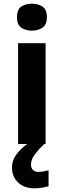

<svg xmlns="http://www.w3.org/2000/svg" viewBox="-20 -780 345 1040"><path d="M153 -760Q186 -760 210 -744.5Q234 -729 234 -687Q234 -646 210 -630Q186 -614 153 -614Q119 -614 95.5 -630Q72 -646 72 -687Q72 -729 95.5 -744.5Q119 -760 153 -760ZM227 -546V0H78V-546ZM148 111Q148 131 159 141Q170 151 187 151Q203 151 218 148Q233 145 243 142V229Q227 233 209 236.5Q191 240 167 240Q111 240 78 208.5Q45 177 45 128Q45 84 77 46Q109 8 155 -17L220 0Q186 32 167 58.5Q148 85 148 111Z"/></svg>

Font: Noto Sans Ol Chiki
Style: Bold
Weight: 700
Designer: Monotype Design Team, Lewis McGuffie
Foundry: Monotype Imaging Inc.
Version: Version 2.003; ttfautohint (v1.8.4.7-5d5b)